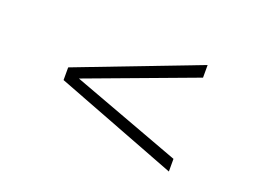

<svg xmlns="http://www.w3.org/2000/svg" viewBox="-85 -742 1169 884"><g transform="rotate(20 500.0 -300.0)"><path d="M200.2 -269V-331.1L799.8 -561V-499L264.2 -299.8L799.8 -101.1V-39.1Z"/></g></svg>

Font: Charis SIL Viet
Style: Bold
Weight: 700
Foundry: SIL International
Version: Version 5.000